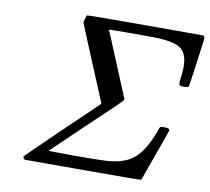

<svg xmlns="http://www.w3.org/2000/svg" viewBox="-77 -769 935 855"><g transform="rotate(10 391.0 -341.5)"><path d="M87 0Q80 -7 80 -11Q80 -14 81 -15Q81 -16 231 -161Q381 -304 381 -305L310 -475Q239 -646 239 -648Q239 -650 242.5 -662.5Q246 -675 247 -677Q247 -681 251 -681Q253 -683 514 -683H775Q778 -680 782 -674Q782 -668 767 -559Q752 -450 751 -448Q747 -443 729 -443Q710 -443 708 -449Q706 -452 708 -471Q713 -509 713 -529Q713 -582 688 -607Q662 -632 580 -636Q568 -637 457 -637Q356 -637 356 -635Q358 -634 417.5 -489Q477 -344 478 -343Q478 -340 477 -338Q474 -331 330 -196L185 -57L294 -56Q405 -56 441 -58Q477 -60 506 -67Q553 -80 581 -109Q620 -148 651 -235Q654 -246 657 -248Q660 -250 675 -250Q691 -250 693 -248Q699 -246 699 -239L681 -188Q663 -138 642.5 -80.5Q622 -23 617 -9Q614 -3 612 -2Q609 0 348 0Z"/></g></svg>

Font: MathJax_Main
Style: Italic
Weight: 400
Version: Version 1.1